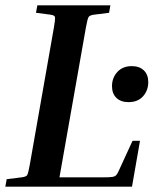

<svg xmlns="http://www.w3.org/2000/svg" viewBox="-22 -700 576 720"><path d="M503 -172 473 0H-2L3 -28L59 -35Q76 -37 80 -43.5Q84 -50 90 -84L180 -596Q186 -630 184 -636.5Q182 -643 167 -645L113 -652L118 -680H392L387 -652L331 -645Q315 -643 310.5 -636.5Q306 -630 300 -596L201 -35H365Q389 -35 399 -36.5Q409 -38 414 -43.5Q419 -49 424 -61L475 -172ZM460 -317Q431 -317 414.5 -333Q398 -349 398 -377Q398 -408 418 -430Q438 -452 472 -452Q501 -452 517.5 -436Q534 -420 534 -392Q534 -361 514.5 -339Q495 -317 460 -317Z"/></svg>

Font: Inria Serif
Style: Bold Italic
Weight: 700
Italic angle: -10°
Designer: Black Foundry Team
Foundry: Black Foundry
Version: Version 1.000; ttfautohint (v1.8.3)